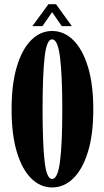

<svg xmlns="http://www.w3.org/2000/svg" viewBox="-20 -854 478 886"><path d="M220.5 11Q166 11 123.8 -31Q81.5 -73 57.5 -153.2Q33.5 -233.5 33.5 -349Q33.5 -465 57.5 -545.8Q81.5 -626.5 123.8 -668.8Q166 -711 220.5 -711Q275.5 -711 318.2 -668.8Q361 -626.5 385.8 -545.8Q410.5 -465 410.5 -349Q410.5 -233.5 385.8 -153.2Q361 -73 318.2 -31Q275.5 11 220.5 11ZM220.5 -28Q246.5 -28 257 -109.5Q267.5 -191 267.5 -349Q267.5 -507 257 -589.8Q246.5 -672.5 220.5 -672.5Q195 -672.5 185.8 -589.8Q176.5 -507 176.5 -349Q176.5 -191 185.8 -109.5Q195 -28 220.5 -28ZM129.5 -733.5 203.5 -834.5H238.5L311.5 -733.5H265L220.5 -798L176 -733.5Z"/></svg>

Font: Imbue 10pt ExtraBold
Style: Regular
Weight: 800
Designer: Tyler Finck
Foundry: Etcetera Type Company
Version: Version 1.102; ttfautohint (v1.8.3)